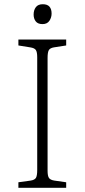

<svg xmlns="http://www.w3.org/2000/svg" viewBox="-20 -888 400 908"><path d="M67 0V-26L125 -34Q144 -37 150 -47Q156 -57 156 -85V-617Q156 -642 149.5 -651.5Q143 -661 123 -664L67 -673V-701H293V-673L235 -664Q217 -661 211 -651Q205 -641 205 -614V-81Q205 -56 211.5 -46.5Q218 -37 237 -34L293 -26V0ZM181 -774Q159 -774 149 -787Q139 -800 139 -819Q139 -840 149.5 -854Q160 -868 182 -868Q204 -868 214 -856.5Q224 -845 224 -824Q224 -805 213.5 -789.5Q203 -774 181 -774Z"/></svg>

Font: Literata ExtraLight
Style: Regular
Weight: 250
Designer: Latin by Veronika Burian and Jose Scaglione. Greek by Irene Vlachou. Cyrillic by Vera Evstafieva.
Foundry: TypeTogether
Version: Version 3.103;gftools[0.9.29]